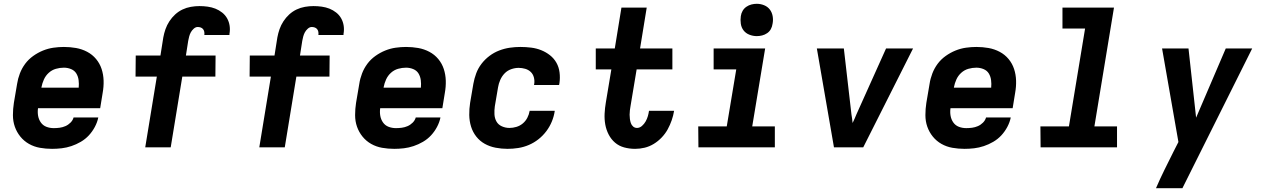

<svg xmlns="http://www.w3.org/2000/svg" viewBox="-20 -775 6640 1010"><path d="M254 8Q221 8 190 2.5Q159 -3 132.5 -18Q106 -33 87 -56.5Q68 -80 58 -108.5Q48 -137 48 -169.5Q48 -202 53 -234L70 -334Q74 -361 84.5 -388.5Q95 -416 112.5 -439.5Q130 -463 154.5 -480.5Q179 -498 206 -509Q233 -520 261 -524Q289 -528 316 -528Q349 -528 380 -522.5Q411 -517 438.5 -502.5Q466 -488 485.5 -464.5Q505 -441 514.5 -412Q524 -383 525 -351Q526 -319 520 -286L507 -206H180Q177 -185 180.5 -165.5Q184 -146 195 -130.5Q206 -115 224 -108Q242 -101 263 -101Q278 -101 293.5 -103Q309 -105 324 -111.5Q339 -118 351 -130Q363 -142 367 -157H497Q492 -132 479 -107.5Q466 -83 447.5 -63Q429 -43 405 -29Q381 -15 355.5 -6.5Q330 2 304.5 5Q279 8 254 8ZM198 -314H394Q396 -334 393.5 -353.5Q391 -373 381.5 -388.5Q372 -404 354 -411.5Q336 -419 316 -419Q295 -419 274 -413Q253 -407 236.5 -392Q220 -377 211 -357Q202 -337 198 -316Z M744 0 805 -372H693L694 -483H824L839 -578Q843 -600 850.5 -621.5Q858 -643 871 -663Q884 -683 901.5 -699Q919 -715 940 -725Q961 -735 984 -739Q1007 -743 1029 -743Q1051 -743 1072.5 -740Q1094 -737 1113 -729.5Q1132 -722 1148.5 -709Q1165 -696 1175 -678Q1185 -660 1188 -639Q1191 -618 1187 -596V-591H1055V-592Q1056 -600 1054.5 -608Q1053 -616 1048 -622Q1043 -628 1035.5 -630.5Q1028 -633 1020 -633Q1009 -633 999 -624Q989 -615 983.5 -604.5Q978 -594 975 -582.5Q972 -571 970 -560L958 -483H1114L1113 -372H939L878 0Z M1344 0 1405 -372H1293L1294 -483H1424L1439 -578Q1443 -600 1450.5 -621.5Q1458 -643 1471 -663Q1484 -683 1501.5 -699Q1519 -715 1540 -725Q1561 -735 1584 -739Q1607 -743 1629 -743Q1651 -743 1672.5 -740Q1694 -737 1713 -729.5Q1732 -722 1748.5 -709Q1765 -696 1775 -678Q1785 -660 1788 -639Q1791 -618 1787 -596V-591H1655V-592Q1656 -600 1654.5 -608Q1653 -616 1648 -622Q1643 -628 1635.5 -630.5Q1628 -633 1620 -633Q1609 -633 1599 -624Q1589 -615 1583.5 -604.5Q1578 -594 1575 -582.5Q1572 -571 1570 -560L1558 -483H1714L1713 -372H1539L1478 0Z M2054 8Q2021 8 1990 2.5Q1959 -3 1932.5 -18Q1906 -33 1887 -56.5Q1868 -80 1858 -108.5Q1848 -137 1848 -169.5Q1848 -202 1853 -234L1870 -334Q1874 -361 1884.5 -388.5Q1895 -416 1912.5 -439.5Q1930 -463 1954.5 -480.5Q1979 -498 2006 -509Q2033 -520 2061 -524Q2089 -528 2116 -528Q2149 -528 2180 -522.5Q2211 -517 2238.5 -502.5Q2266 -488 2285.5 -464.5Q2305 -441 2314.5 -412Q2324 -383 2325 -351Q2326 -319 2320 -286L2307 -206H1980Q1977 -185 1980.5 -165.5Q1984 -146 1995 -130.5Q2006 -115 2024 -108Q2042 -101 2063 -101Q2078 -101 2093.5 -103Q2109 -105 2124 -111.5Q2139 -118 2151 -130Q2163 -142 2167 -157H2297Q2292 -132 2279 -107.5Q2266 -83 2247.5 -63Q2229 -43 2205 -29Q2181 -15 2155.5 -6.5Q2130 2 2104.5 5Q2079 8 2054 8ZM1998 -314H2194Q2196 -334 2193.5 -353.5Q2191 -373 2181.5 -388.5Q2172 -404 2154 -411.5Q2136 -419 2116 -419Q2095 -419 2074 -413Q2053 -407 2036.5 -392Q2020 -377 2011 -357Q2002 -337 1998 -316Z M2650 8Q2618 8 2587 2Q2556 -4 2530 -18.5Q2504 -33 2485.5 -56.5Q2467 -80 2458 -109Q2449 -138 2448.5 -170Q2448 -202 2453 -234L2470 -334Q2475 -362 2485 -389Q2495 -416 2513 -439.5Q2531 -463 2555 -481Q2579 -499 2606.5 -509.5Q2634 -520 2662 -524Q2690 -528 2717 -528Q2746 -528 2774 -524.5Q2802 -521 2827 -511Q2852 -501 2873 -484.5Q2894 -468 2907 -445Q2920 -422 2923.5 -394Q2927 -366 2923 -338L2921 -328H2789L2790 -332Q2793 -350 2788.5 -367.5Q2784 -385 2772 -396.5Q2760 -408 2743 -413Q2726 -418 2708 -418Q2689 -418 2669 -411Q2649 -404 2634.5 -389Q2620 -374 2611.5 -354.5Q2603 -335 2600 -316L2583 -216Q2580 -195 2581 -174Q2582 -153 2591.5 -136Q2601 -119 2620 -110.5Q2639 -102 2660 -102Q2678 -102 2696.5 -107.5Q2715 -113 2730 -125.5Q2745 -138 2754 -155.5Q2763 -173 2766 -191V-192H2898V-190Q2894 -163 2883 -136Q2872 -109 2854 -85Q2836 -61 2812.5 -42.5Q2789 -24 2762 -12.5Q2735 -1 2706.5 3.5Q2678 8 2650 8Z M3321 8Q3291 8 3263.5 0.5Q3236 -7 3215.5 -24.5Q3195 -42 3182 -67Q3169 -92 3164 -120Q3159 -148 3160.5 -177.5Q3162 -207 3167 -236L3196 -410H3114V-520H3214L3249 -735H3382L3347 -520H3517V-410H3329L3297 -218Q3295 -207 3293.5 -195Q3292 -183 3292 -171.5Q3292 -160 3293.5 -149Q3295 -138 3298.5 -127.5Q3302 -117 3310.5 -109.5Q3319 -102 3331 -102Q3345 -102 3357 -112.5Q3369 -123 3376.5 -136.5Q3384 -150 3388 -164Q3392 -178 3394 -192H3526Q3522 -167 3513.5 -142.5Q3505 -118 3492.5 -95Q3480 -72 3461 -52Q3442 -32 3419 -18Q3396 -4 3371 2Q3346 8 3321 8Z M4056 0H3654L3653 -110H3803L3853 -410H3734V-520H4005L3937 -110H4056ZM3961 -585Q3941 -585 3922 -592.5Q3903 -600 3891.5 -615Q3880 -630 3877 -650Q3874 -670 3877 -690Q3879 -705 3886.5 -718Q3894 -731 3906.5 -739.5Q3919 -748 3933 -751.5Q3947 -755 3961 -755Q3981 -755 3999.5 -747.5Q4018 -740 4029.5 -725Q4041 -710 4044.5 -690Q4048 -670 4044 -650Q4042 -635 4035 -622Q4028 -609 4015.5 -600.5Q4003 -592 3989 -588.5Q3975 -585 3961 -585Z M4367 0 4277 -520H4419L4459 -173Q4461 -162 4462.5 -150.5Q4464 -139 4465 -128Q4470 -139 4475.5 -150.5Q4481 -162 4485 -173L4641 -520H4783L4521 0Z M5054 8Q5021 8 4990 2.5Q4959 -3 4932.5 -18Q4906 -33 4887 -56.5Q4868 -80 4858 -108.5Q4848 -137 4848 -169.5Q4848 -202 4853 -234L4870 -334Q4874 -361 4884.5 -388.5Q4895 -416 4912.5 -439.5Q4930 -463 4954.5 -480.5Q4979 -498 5006 -509Q5033 -520 5061 -524Q5089 -528 5116 -528Q5149 -528 5180 -522.5Q5211 -517 5238.5 -502.5Q5266 -488 5285.5 -464.5Q5305 -441 5314.5 -412Q5324 -383 5325 -351Q5326 -319 5320 -286L5307 -206H4980Q4977 -185 4980.5 -165.5Q4984 -146 4995 -130.5Q5006 -115 5024 -108Q5042 -101 5063 -101Q5078 -101 5093.5 -103Q5109 -105 5124 -111.5Q5139 -118 5151 -130Q5163 -142 5167 -157H5297Q5292 -132 5279 -107.5Q5266 -83 5247.5 -63Q5229 -43 5205 -29Q5181 -15 5155.5 -6.5Q5130 2 5104.5 5Q5079 8 5054 8ZM4998 -314H5194Q5196 -334 5193.5 -353.5Q5191 -373 5181.5 -388.5Q5172 -404 5154 -411.5Q5136 -419 5116 -419Q5095 -419 5074 -413Q5053 -407 5036.5 -392Q5020 -377 5011 -357Q5002 -337 4998 -316Z M5856 0H5454L5453 -110H5603L5688 -625H5569V-735H5840L5737 -110H5856Z M6061 215Q6082 166 6105.5 118.5Q6129 71 6153 23L6179 -28L6093 -520H6232L6272 -156L6428 -520H6567L6200 215Z"/></svg>

Font: Iosevka XBd Ex Obl
Style: Regular
Weight: 800
Width: 7
Italic angle: -9°
Monospace: yes
Designer: Belleve Invis
Foundry: Belleve Invis
Version: Version 32.5.0; ttfautohint (v1.8.4)